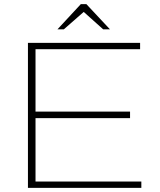

<svg xmlns="http://www.w3.org/2000/svg" viewBox="-20 -907 771 927"><path d="M257.4 -765.3H288.1L384.2 -849.5L478.2 -765.3H510.9L397 -887.1H370.3ZM114.9 0H662.4V-30.7H151.5V-336.6H607.9V-368.3H151.5V-669.3H656.4V-700H114.9Z"/></svg>

Font: Meinily
Style: Regular
Weight: 500
Designer: Paul Hayes
Foundry: Paul Hayes
Version: Version 1.0; ttfautohint (v1.8.4.7-5d5b)